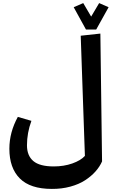

<svg xmlns="http://www.w3.org/2000/svg" viewBox="-20 -991 732 1230"><path d="M596.2 -801.8H530.8L452.1 -944.8L513.2 -971.2L564 -884.8L615.2 -971.2L675.8 -944.8ZM497.1 -762.2 623 -775.9 633.8 43Q619.1 76.7 591.8 107.4Q564.5 138.2 525.1 163.8Q485.8 189.5 430.4 204.6Q375 219.7 312 219.2Q173.8 219.2 106.9 152.1Q40 85 40 -38.1Q40 -143.1 94.2 -242.2L181.2 -216.8Q152.8 -139.6 152.8 -60.1Q152.8 6.3 193.6 40.8Q234.4 75.2 324.2 75.2Q389.2 75.2 443.1 56.2Q497.1 37.1 523.9 7.8Z"/></svg>

Font: FiraGO SemiBold
Style: Italic
Weight: 600
Italic angle: -8°
Designer: bBox Type GmbH
Foundry: bBox Type GmbH
Version: Version 1.001;PS 001.001;hotconv 1.0.88;makeotf.lib2.5.64775